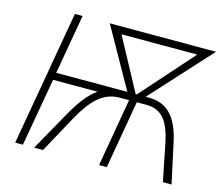

<svg xmlns="http://www.w3.org/2000/svg" viewBox="-100 -831 1113 962"><g transform="rotate(15 457.0 -350.0)"><path d="M93 0 155 -353H385C338 -320 301 -267 265 -203L151 0H197L301 -190C357 -292 414 -353 500 -353H549L488 0H528L589 -353H639C725 -353 760 -293 781 -190L819 0H864L820 -203C796 -318 747 -391 643 -391H625L907 -700H356L530 -391H161L215 -700H175L53 0ZM427 -662H820L579 -391H573Z"/></g></svg>

Font: Fixel Text 20240404 ExtraLight
Style: Italic
Weight: 200
Width: 4
Italic angle: -10°
Designer: AlfaBravo + MacPaw
Foundry: Kyrylo Tkachov, Marchela Mozhyna, Serhii Makarenko, Maria Weinstein, Zakhar Kryvoshyya
Version: Version 1.211;Glyphs 3.2 (3225)